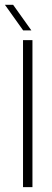

<svg xmlns="http://www.w3.org/2000/svg" viewBox="-32 -764 214 784"><path d="M62 0V-600H100.5V0ZM62.5 -640 -12 -744.5H21.5L96 -640Z"/></svg>

Font: Big Shoulders Thin
Style: Regular
Weight: 100
Version: Version 2.002